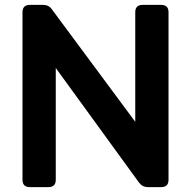

<svg xmlns="http://www.w3.org/2000/svg" viewBox="-20 -765 781 785"><path d="M102 0Q72 0 72 -30V-715Q72 -745 102 -745H156Q180 -745 192 -727L533 -267V-715Q533 -745 563 -745H639Q669 -745 669 -715V-30Q669 0 639 0H584Q562 0 548 -19L208 -487V-30Q208 0 178 0Z"/></svg>

Font: Pitagon Sans Text
Style: Bold
Weight: 700
Designer: Travis Tran
Foundry: Pitagon
Version: Version 1.001; ttfautohint (v1.8.4.7-5d5b);gftools[0.9.26]